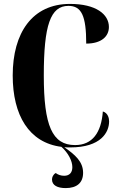

<svg xmlns="http://www.w3.org/2000/svg" viewBox="-20 -744 613 982"><path d="M405 140C405 83 365 48 309 9C319 10 329 10 339 10C497 10 538 -68 538 -123C538 -138 533 -166 506 -174C498 -65 452 -2 364 -2C247 -2 204 -101 204 -358C204 -615 238 -714 330 -714C397 -714 421 -663 421 -521C499 -521 537 -558 537 -606C537 -671 471 -724 338 -724C145 -724 45 -576 45 -358C45 -155 128 -14 294 7C329 38 350 79 350 111C350 139 335 155 308 155C292 155 277 150 265 141C251 149 246 163 246 174C246 204 274 218 316 218C373 218 405 191 405 140Z"/></svg>

Font: Noto Serif Display Condensed Extra
Style: Regular
Weight: 800
Width: 3
Designer: Monotype Design Team
Foundry: Monotype Imaging Inc.
Version: Version 1.900